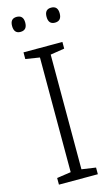

<svg xmlns="http://www.w3.org/2000/svg" viewBox="-136 -951 583 1001"><g transform="rotate(-15 155.5 -451.0)"><path d="M261 0H51V-36L127 -47V-666L51 -678V-714H261V-678L185 -666V-47L261 -36ZM29 -862Q29 -902 64 -902Q100 -902 100 -862Q100 -821 64 -821Q29 -821 29 -862ZM215 -862Q215 -902 250 -902Q286 -902 286 -862Q286 -821 250 -821Q215 -821 215 -862Z"/></g></svg>

Font: RS Noto Sans Light
Style: Regular
Weight: 300
Designer: Monotype Design Team
Foundry: Monotype Imaging Inc.
Version: Version 3.10